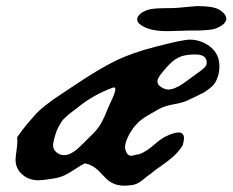

<svg xmlns="http://www.w3.org/2000/svg" viewBox="-20 -585 751 620"><path d="M431.6 -506.8Q422.9 -513.7 422.9 -522.5Q422.9 -533.2 437.5 -543.9Q451.2 -552.7 468.3 -555.7Q485.4 -558.6 511.2 -558.6Q537.1 -558.6 551.8 -559.6Q612.3 -565.4 615.2 -565.4Q642.6 -565.4 663.1 -562Q683.6 -558.6 695.3 -548.8Q700.2 -544.9 703.6 -541Q707 -537.1 709 -532.7Q710.9 -528.3 710.9 -524.4Q710.9 -515.6 701.2 -506.8Q694.3 -501 686 -497.1Q677.7 -493.2 670.9 -491.2Q664.1 -489.3 651.4 -488.3Q638.7 -487.3 631.8 -486.8Q625 -486.3 609.4 -486.3Q593.8 -486.3 586.9 -486.3Q584 -486.3 558.1 -485.4Q532.2 -484.4 519.5 -484.4Q459 -484.4 431.6 -506.8ZM383.8 -109.4Q383.8 -100.6 389.2 -91.3Q394.5 -82 403.3 -82Q407.2 -82 416 -84.5Q424.8 -86.9 429.7 -86.9Q451.2 -94.7 477.1 -117.2Q502.9 -139.6 517.6 -145.5Q542 -157.2 556.6 -157.2Q574.2 -157.2 574.2 -137.7Q574.2 -133.8 570.3 -116.2Q556.6 -94.7 539.6 -79.6Q522.5 -64.5 500.5 -49.3Q478.5 -34.2 464.8 -22.5Q457 -17.6 446.8 -8.8Q436.5 0 427.2 5.4Q418 10.7 406.2 12.7Q388.7 14.6 381.8 14.6Q345.7 14.6 322.3 -8.8Q318.4 -12.7 310.1 -21.5Q301.8 -30.3 297.9 -34.2Q293.9 -38.1 286.6 -43.5Q279.3 -48.8 271.5 -52.2Q263.7 -55.7 253.9 -57.6Q240.2 -50.8 222.2 -38.6Q204.1 -26.4 188.5 -19Q172.9 -11.7 154.3 -8.8Q119.1 -2.9 103.5 -2.9Q69.3 -2.9 46.9 -26.4Q30.3 -43.9 30.3 -69.3Q30.3 -78.1 33.2 -98.1Q36.1 -118.2 36.1 -128.9Q36.1 -130.9 35.6 -135.3Q35.2 -139.6 35.2 -141.6Q52.7 -167 69.3 -186.5Q85.9 -206.1 97.2 -218.3Q108.4 -230.5 126 -244.1Q143.6 -257.8 151.9 -263.7Q160.2 -269.5 184.6 -285.6Q209 -301.8 220.7 -309.6Q297.9 -361.3 351.1 -387.7Q404.3 -414.1 484.4 -434.6Q570.3 -457 592.8 -457Q628.9 -457 658.2 -434.6Q688.5 -411.1 688.5 -371.1Q688.5 -353.5 684.1 -339.8Q679.7 -326.2 674.3 -317.4Q668.9 -308.6 656.7 -299.3Q644.5 -290 637.7 -286.1Q630.9 -282.2 613.3 -273.9Q595.7 -265.6 589.8 -262.7Q573.2 -253.9 542.5 -248.5Q511.7 -243.2 494.1 -233.4Q492.2 -232.4 481.4 -226.1Q470.7 -219.7 468.8 -218.8Q466.8 -217.8 457.5 -212.4Q448.2 -207 445.8 -205.1Q443.4 -203.1 436 -197.8Q428.7 -192.4 426.3 -189.5Q423.8 -186.5 418 -180.7Q412.1 -174.8 409.2 -169.9Q406.2 -165 401.9 -158.7Q397.5 -152.3 394.5 -145.5Q383.8 -124 383.8 -109.4ZM151.4 -116.2Q151.4 -102.5 162.1 -93.3Q172.9 -84 187.5 -84Q198.2 -84 210 -90.3Q221.7 -96.7 229.5 -103.5Q237.3 -110.4 251 -124Q264.6 -137.7 270.5 -143.6Q293.9 -165 305.7 -185.5Q317.4 -206.1 332 -243.2Q334 -248 339.8 -260.3Q345.7 -272.5 349.1 -282.2Q352.5 -292 352.5 -296.9Q352.5 -302.7 347.7 -302.7Q345.7 -302.7 343.8 -301.8Q283.2 -279.3 236.3 -242.2Q233.4 -239.3 220.7 -230Q208 -220.7 204.6 -217.8Q201.2 -214.8 192.4 -207Q183.6 -199.2 179.7 -193.4Q175.8 -187.5 170.9 -178.7Q166 -169.9 162.1 -160.2Q151.4 -127.9 151.4 -116.2ZM488.3 -322.3Q488.3 -311.5 500.5 -303.7Q512.7 -295.9 523.4 -295.9Q534.2 -295.9 547.4 -301.8Q560.5 -307.6 568.8 -313.5Q577.1 -319.3 594.7 -332Q612.3 -344.7 617.2 -348.6Q620.1 -350.6 625.5 -354.5Q630.9 -358.4 633.8 -360.8Q636.7 -363.3 640.6 -367.2Q644.5 -371.1 646 -375Q647.5 -378.9 647.5 -382.8Q647.5 -409.2 610.4 -409.2Q577.1 -409.2 557.6 -399.9Q538.1 -390.6 517.6 -367.2Q514.6 -364.3 508.3 -356.4Q502 -348.6 498.5 -344.2Q495.1 -339.8 491.7 -333.5Q488.3 -327.1 488.3 -322.3Z"/></svg>

Font: Essays1743
Style: Italic
Weight: 500
Italic angle: -10°
Designer: Based on the typeface in a 1743 English translation of the essays of Montaigne.  PostScript/TrueType font designed by Jo
Version: Version 002.100